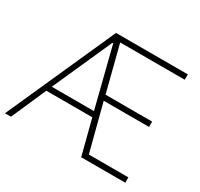

<svg xmlns="http://www.w3.org/2000/svg" viewBox="-145 -872 1102 1056"><g transform="rotate(30 406.0 -344.0)"><path d="M0 0 308 -688H764V-654H354L428 -365H724V-331H436L513 -34H764V0H484L427 -221H135L38 0ZM150 -255H418L323 -631H318Z"/></g></svg>

Font: Saira SemiCondensed Thin
Style: Regular
Weight: 250
Width: 4
Designer: Hector Gatti with collaboration of the Omnibus-Type team
Foundry: Omnibus-Type
Version: Version 1.101